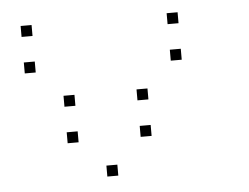

<svg xmlns="http://www.w3.org/2000/svg" viewBox="-39 -512 679 524"><g transform="rotate(-5 300.0 -250.0)"><path d="M36 -465Q35 -465 35 -465Q35 -465 35 -464V-436Q35 -435 35 -435Q35 -435 36 -435H64Q65 -435 65 -435Q65 -435 65 -436V-464Q65 -465 65 -465Q65 -465 64 -465ZM436 -465Q435 -465 435 -465Q435 -465 435 -464V-436Q435 -435 435 -435Q435 -435 436 -435H464Q465 -435 465 -435Q465 -435 465 -436V-464Q465 -465 465 -465Q465 -465 464 -465ZM36 -365Q35 -365 35 -365Q35 -365 35 -364V-336Q35 -335 35 -335Q35 -335 36 -335H64Q65 -335 65 -335Q65 -335 65 -336V-364Q65 -365 65 -365Q65 -365 64 -365ZM436 -365Q435 -365 435 -365Q435 -365 435 -364V-336Q435 -335 435 -335Q435 -335 436 -335H464Q465 -335 465 -335Q465 -335 465 -336V-364Q465 -365 465 -365Q465 -365 464 -365ZM136 -265Q135 -265 135 -265Q135 -265 135 -264V-236Q135 -235 135 -235Q135 -235 136 -235H164Q165 -235 165 -235Q165 -235 165 -236V-264Q165 -265 165 -265Q165 -265 164 -265ZM336 -265Q335 -265 335 -265Q335 -265 335 -264V-236Q335 -235 335 -235Q335 -235 336 -235H364Q365 -235 365 -235Q365 -235 365 -236V-264Q365 -265 365 -265Q365 -265 364 -265ZM136 -165Q135 -165 135 -165Q135 -165 135 -164V-136Q135 -135 135 -135Q135 -135 136 -135H164Q165 -135 165 -135Q165 -135 165 -136V-164Q165 -165 165 -165Q165 -165 164 -165ZM336 -165Q335 -165 335 -165Q335 -165 335 -164V-136Q335 -135 335 -135Q335 -135 336 -135H364Q365 -135 365 -135Q365 -135 365 -136V-164Q365 -165 365 -165Q365 -165 364 -165ZM236 -65Q235 -65 235 -65Q235 -65 235 -64V-36Q235 -35 235 -35Q235 -35 236 -35H264Q265 -35 265 -35Q265 -35 265 -36V-64Q265 -65 265 -65Q265 -65 264 -65Z"/></g></svg>

Font: Doto Black Thin
Style: Regular
Weight: 250
Monospace: yes
Version: Version 1.000